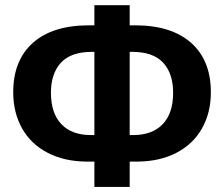

<svg xmlns="http://www.w3.org/2000/svg" viewBox="-20 -713 861 738"><path d="M645.5 -356.4Q645.5 -430.7 606.9 -472.2Q568.4 -513.7 487.8 -513.7H478.5V-193.8H491.2Q565.4 -193.8 605.5 -235.8Q645.5 -277.8 645.5 -356.4ZM342.8 5.4V-91.8H316.4Q229 -91.8 164.1 -125.2Q99.1 -158.7 64.9 -219.5Q30.8 -280.3 30.8 -358.4Q30.8 -481 106.4 -548.3Q182.1 -615.7 322.3 -615.7H342.8V-692.9H478.5V-615.7H499Q638.7 -615.7 714.6 -548.3Q790.5 -481 790.5 -358.4Q790.5 -279.8 756.3 -219.2Q722.2 -158.7 657.2 -125.2Q592.3 -91.8 504.9 -91.8H478.5V5.4ZM175.8 -356.4Q175.8 -278.3 215.6 -236.1Q255.4 -193.8 330.1 -193.8H342.8V-513.7H333.5Q252.9 -513.7 214.4 -472.2Q175.8 -430.7 175.8 -356.4Z"/></svg>

Font: Liberation Sans
Style: Bold
Weight: 700
Designer: Steve Matteson
Foundry: Ascender Corporation
Version: Version 2.1.5